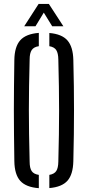

<svg xmlns="http://www.w3.org/2000/svg" viewBox="-20 -978 460 1004"><path d="M183 6Q116 1 86 -32.2Q56 -65.5 55 -135.5Q54 -211 53.2 -276Q52.5 -341 52.5 -402.2Q52.5 -463.5 53.2 -527.2Q54 -591 55 -664Q56 -734 86 -767.5Q116 -801 183 -806V-736.5Q156.5 -732.5 145.8 -716.2Q135 -700 135 -667Q133 -591.5 132 -527.5Q131 -463.5 131 -403Q131 -342.5 132 -277Q133 -211.5 135 -133Q135 -99 145.8 -83.2Q156.5 -67.5 183 -63.5ZM238 5.5V-63.5Q264 -68 274.2 -83.8Q284.5 -99.5 285 -133Q287 -210 288 -274.5Q289 -339 289 -399.8Q289 -460.5 288 -525Q287 -589.5 285 -667Q284.5 -700 274.2 -716Q264 -732 238 -736.5V-805.5Q303.5 -800 332.8 -766.5Q362 -733 363.5 -664Q365.5 -591 366.2 -527.2Q367 -463.5 367 -402.2Q367 -341 366.2 -276Q365.5 -211 363.5 -135.5Q362 -66 332.8 -33Q303.5 0 238 5.5ZM106.5 -840.5 182 -957.5H235.5L311.5 -840.5H253L209 -912L165.5 -840.5Z"/></svg>

Font: Big Shoulders Stencil Text
Style: Regular
Weight: 400
Designer: Patric King
Foundry: XO Type Co
Version: Version 1.000